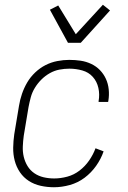

<svg xmlns="http://www.w3.org/2000/svg" viewBox="-20 -780 540 808"><path d="M207 8Q179 8 151.5 2Q124 -4 101.5 -18.5Q79 -33 64 -55Q49 -77 42 -103.5Q35 -130 35.5 -158.5Q36 -187 40 -215L60 -335Q64 -360 72.5 -385Q81 -410 94.5 -433Q108 -456 128 -475Q148 -494 171.5 -506Q195 -518 221 -523Q247 -528 271 -528Q296 -528 319.5 -524.5Q343 -521 364 -511Q385 -501 400.5 -485Q416 -469 425.5 -448.5Q435 -428 437.5 -404Q440 -380 436 -356L435 -351H395V-355Q400 -383 394 -410Q388 -437 370.5 -456.5Q353 -476 326.5 -483.5Q300 -491 272 -491Q251 -491 230 -487Q209 -483 189.5 -472Q170 -461 154 -445Q138 -429 126.5 -410Q115 -391 109.5 -370.5Q104 -350 100 -329L80 -209Q77 -187 76 -164Q75 -141 80 -120Q85 -99 96 -81Q107 -63 124.5 -51Q142 -39 163.5 -34Q185 -29 208 -29Q235 -29 263 -36.5Q291 -44 314.5 -62Q338 -80 355 -104.5Q372 -129 382 -156L416 -143Q405 -111 384.5 -82Q364 -53 336 -32Q308 -11 274 -1.5Q240 8 207 8ZM266 -600 190 -739 225 -757 299 -636 413 -760 443 -736 320 -600Z"/></svg>

Font: Iosevka Curly Extralight
Style: Italic
Weight: 200
Italic angle: -9°
Monospace: yes
Designer: Belleve Invis
Foundry: Belleve Invis
Version: Version 22.1.2; ttfautohint (v1.8.4)